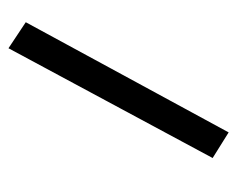

<svg xmlns="http://www.w3.org/2000/svg" viewBox="-72 -227 543 439"><g transform="rotate(90 199.5 -7.5)"><path d="M282.7 -258.8 341.3 -222.2 90.3 244.6 30.8 205.1Z"/></g></svg>

Font: Gandom WOL
Style: WOL
Weight: 400
Foundry: DejaVu fonts team - Redesigned by Saber Rastikerdar - Based on Samim Font
Version: Version 0.8